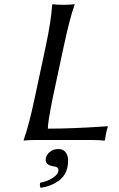

<svg xmlns="http://www.w3.org/2000/svg" viewBox="-20 -668 566 916"><path d="M257.8 43Q286.1 43 297.9 66.4Q310.1 89.8 301.8 128.9Q293 171.4 257.8 196.3Q222.7 220.7 174.3 228Q168 220.2 171.4 204.1Q208 196.3 231.4 180.9Q254.9 165.5 257.8 150.9Q260.7 137.2 254.2 131.8Q247.6 126.5 232.4 125Q191.9 117.7 198.7 85.9Q202.6 67.9 219.5 55.4Q236.3 43 257.8 43ZM231.4 -200.2Q206.5 -76.2 208.5 -54.2Q268.1 -54.2 339.1 -57.1Q410.2 -60.1 451.7 -63L493.2 -65.9L494.1 -62Q489.7 -50.3 485.4 -28.8Q483.9 -22 481 0L478.5 2.9Q455.1 0 418.9 0H146Q130.9 0 117.7 0.7Q104.5 1.5 98.6 2L93.3 2.9L92.8 0Q117.2 -66.9 145.5 -200.2L197.8 -444.8Q223.6 -566.4 229 -645L231.9 -647.9Q249 -645 283.2 -645Q298.8 -645 312 -645.8Q325.2 -646.5 330.6 -647.5L335.9 -647.9V-645Q313.5 -584 283.7 -444.8Z"/></svg>

Font: Linux Biolinum G
Style: Italic
Weight: 400
Italic angle: -12°
Designer: Philipp H. Poll
Foundry: Philipp H. Poll
Version: Version 0.5.1